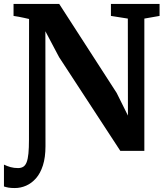

<svg xmlns="http://www.w3.org/2000/svg" viewBox="-52 -763 840 971"><path d="M23 188Q3 188 -9.2 185.8Q-21.5 183.5 -32 180V69.5Q-15.5 77.5 1.5 82.2Q18.5 87 39.5 87Q55 87 65.8 80.2Q76.5 73.5 82.8 57.2Q89 41 91.8 13.2Q94.5 -14.5 94.5 -57L95 -667Q82.5 -670 69.2 -672.8Q56 -675.5 42.8 -678.2Q29.5 -681 16.5 -682.5V-743H247.5L538 -293L595 -178.5L594.5 -669L509 -682.5V-743H755V-682.5L678 -669V0H556.5L246.5 -474.5L177.5 -605L178 -24Q178 33 165 73.5Q152 114 129.8 139Q107.5 164 80 176Q52.5 188 23 188Z"/></svg>

Font: Merriweather 24pt
Style: Bold
Weight: 700
Designer: Eben Sorkin
Foundry: Eben Sorkin
Version: Version 2.100